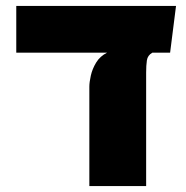

<svg xmlns="http://www.w3.org/2000/svg" viewBox="-20 -629 630 649"><path d="M35 -451V-609H575L555 -451ZM282 0V-336Q282 -351 287 -373.5Q292 -396 305 -417.5Q318 -439 342 -451H495Q479 -442 476.5 -425Q474 -408 474 -384V0Z"/></svg>

Font: Noto Sans Hebrew Thin Black
Style: Regular
Weight: 900
Version: Version 3.001